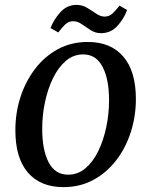

<svg xmlns="http://www.w3.org/2000/svg" viewBox="-20 -755 601 787"><path d="M240 12Q146 12 94.5 -47.5Q43 -107 43 -221Q43 -293 64 -357.5Q85 -422 124 -473Q163 -524 217.5 -553.5Q272 -583 340 -583Q434 -583 485.5 -523Q537 -463 537 -349Q537 -278 516 -213Q495 -148 456 -97.5Q417 -47 362.5 -17.5Q308 12 240 12ZM259 -39Q299 -39 330 -65Q361 -91 382.5 -135Q404 -179 415.5 -233.5Q427 -288 427 -344Q427 -430 400.5 -481Q374 -532 321 -532Q281 -532 250 -505.5Q219 -479 197.5 -435Q176 -391 164.5 -337Q153 -283 153 -227Q153 -140 179.5 -89.5Q206 -39 259 -39ZM394 -619Q371 -619 351.5 -631.5Q332 -644 315 -656Q298 -668 280 -668Q261 -668 247 -654.5Q233 -641 219 -622L187 -640Q201 -676 228 -705.5Q255 -735 294 -735Q317 -735 337 -723Q357 -711 374.5 -699Q392 -687 409 -687Q428 -687 442 -700.5Q456 -714 470 -732L501 -714Q488 -678 461 -648.5Q434 -619 394 -619Z"/></svg>

Font: Yrsa Medium
Style: Italic
Weight: 500
Italic angle: -7.10001°
Designer: Anna Giedrys (Yrsa+Rasa design), David Brezina (Yrsa art-direction, Rasa art-direction, design)
Foundry: Rosetta Type Foundry
Version: Version 2.004